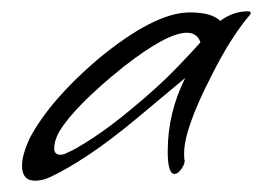

<svg xmlns="http://www.w3.org/2000/svg" viewBox="-20 -321 464 340"><path d="M42 -1Q19 -1 19 -28Q19 -47 33 -77Q69 -144 152 -215Q253 -299 316 -299Q355 -299 370 -284Q393 -301 419 -301Q424 -301 424 -298Q424 -296 422 -294Q408 -278 390.5 -251Q373 -224 353 -184Q306 -92 306 -49Q306 -39 307 -37V-36Q307 -30 301 -21.5Q295 -13 289 -13Q277 -13 277 -53Q277 -121 308 -183L223 -112Q175 -72 136.5 -46.5Q98 -21 70 -8Q56 -1 42 -1ZM87 -47Q93 -47 100 -51Q113 -56 145 -77Q177 -98 214 -129Q260 -167 290.5 -198.5Q321 -230 335 -246Q329 -263 311 -263Q276 -263 199 -203Q112 -133 85 -88Q76 -72 76 -58Q76 -47 87 -47Z"/></svg>

Font: Whisper
Style: Regular
Weight: 400
Designer: Robert E. Leuschke
Foundry: Robert E. Leuschke
Version: Version 1.010; ttfautohint (v1.8.4.7-5d5b)